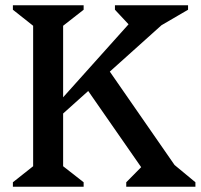

<svg xmlns="http://www.w3.org/2000/svg" viewBox="-20 -710 765 730"><path d="M175 -238 176 -291 522 -677 503 -581 417 -673V-690H695V-673L551 -589L634 -650ZM29 0V-17L106 -78V-612L29 -673V-690H298V-673L220 -612V-78L298 -17V0ZM460 0V-17L540 -98L558 -15L305 -379L389 -450L692 -13L601 -118L723 -17V0Z"/></svg>

Font: Platypi Light
Style: Regular
Weight: 400
Version: Version 1.200